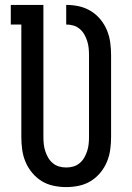

<svg xmlns="http://www.w3.org/2000/svg" viewBox="-20 -755 540 783"><path d="M250 8Q224 8 198 2.5Q172 -3 150 -16.5Q128 -30 111 -50.5Q94 -71 84 -95Q74 -119 70.5 -144.5Q67 -170 67 -196V-655H24V-735H157V-196Q157 -182 158.5 -167.5Q160 -153 164.5 -139Q169 -125 176.5 -112Q184 -99 195.5 -89.5Q207 -80 221 -76Q235 -72 250 -72Q265 -72 279 -76Q293 -80 304.5 -89.5Q316 -99 323.5 -112Q331 -125 335.5 -139Q340 -153 341.5 -167.5Q343 -182 343 -196V-530Q343 -545 341.5 -559.5Q340 -574 335.5 -588Q331 -602 323.5 -615Q316 -628 304.5 -637.5Q293 -647 279 -651Q265 -655 250 -655V-735Q276 -735 301.5 -729.5Q327 -724 349.5 -710.5Q372 -697 389 -676.5Q406 -656 416 -632Q426 -608 429.5 -582Q433 -556 433 -530V-196Q433 -170 429.5 -144.5Q426 -119 416 -95Q406 -71 389 -50.5Q372 -30 350 -16.5Q328 -3 302 2.5Q276 8 250 8Z"/></svg>

Font: Iosevka Slab Medium
Style: Regular
Weight: 500
Monospace: yes
Designer: Belleve Invis
Foundry: Belleve Invis
Version: Version 11.1.1; ttfautohint (v1.8.3)